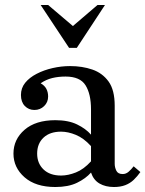

<svg xmlns="http://www.w3.org/2000/svg" viewBox="-20 -740 583 770"><path d="M437 10Q403 10 379 -4Q355 -18 345 -48V-301Q345 -363 323 -398Q301 -433 243 -433Q214 -433 189.5 -427Q165 -421 143 -406Q159 -397 166 -383.5Q173 -370 173 -353Q173 -330 157 -314.5Q141 -299 118 -299Q95 -299 79.5 -315Q64 -331 64 -359Q64 -387 81 -408Q98 -429 127 -444Q156 -459 191 -467Q226 -475 261 -475Q310 -475 350.5 -461Q391 -447 415.5 -413Q440 -379 440 -316V-83Q440 -69 446.5 -55.5Q453 -42 472 -42Q485 -42 495.5 -51Q506 -60 516 -73L543 -50Q531 -33 516.5 -19Q502 -5 482.5 2.5Q463 10 437 10ZM202 10Q123 10 78.5 -29Q34 -68 34 -124Q34 -181 78.5 -219.5Q123 -258 202 -258Q254 -258 289 -241Q324 -224 345 -200V-154Q316 -186 284.5 -199Q253 -212 225 -212Q180 -212 154.5 -188Q129 -164 129 -124Q129 -85 154.5 -60.5Q180 -36 225 -36Q253 -36 284.5 -48.5Q316 -61 345 -93V-48Q324 -24 289 -7Q254 10 202 10ZM257 -548 143 -720H173L306 -607H239L371 -720H401L288 -548Z"/></svg>

Font: Brygada 1918 Medium
Style: Regular
Weight: 500
Designer: Mateusz Machalski | Borys Kosmynka | Przemek Hoffer
Foundry: NIEPODLEGLA 2018
Version: Version 3.006